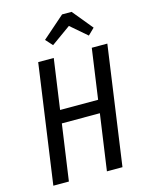

<svg xmlns="http://www.w3.org/2000/svg" viewBox="-133 -992 818 1073"><g transform="rotate(-15 276.0 -456.0)"><path d="M129 0H39L136 -689H226L185 -399H405L446 -689H536L439 0H349L395 -324H175ZM241 -759 205 -799 334 -912H389L485 -795L448 -759L354 -840Z"/></g></svg>

Font: Fira Sans Extra Condensed
Style: Italic
Weight: 400
Width: 3
Italic angle: -8°
Designer: Carrois Corporate & Edenspiekermann AG
Foundry: Carrois Corporate GbR & Edenspiekermann AG
Version: Version 4.203